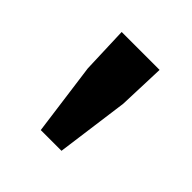

<svg xmlns="http://www.w3.org/2000/svg" viewBox="-106 -871 537 537"><g transform="rotate(45 162.5 -603.0)"><path d="M92 -641 87 -780H237L232 -641L203 -426H121Z"/></g></svg>

Font: Noto Sans Tobesmart edit
Style: Bold
Weight: 700
Designer: Ryoko NISHIZUKA  (kana & ideographs); Paul D. Hunt (Latin, Greek & Cyrillic); Wenlong ZHANG  (bopomofo); Sandoll Communi
Foundry: Adobe Systems Incorporated
Version: Version 1.005 Oct 7, 2021